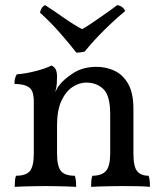

<svg xmlns="http://www.w3.org/2000/svg" viewBox="-20 -721 637 744"><path d="M111 -214V-325Q111 -349 106 -364Q101 -379 85 -387Q69 -395 36 -396Q36 -407 38 -416Q40 -425 45 -433Q76 -435 116 -445Q156 -455 179 -467Q188 -464 194.5 -454.5Q201 -445 201 -423ZM497 -127Q497 -75 511.5 -57.5Q526 -40 556 -40Q559 -31 560 -21Q561 -11 561 3Q539 1 511 0.5Q483 0 452 0Q432 0 410 0.5Q388 1 368.5 1.5Q349 2 333 3Q333 -11 334 -21.5Q335 -32 338 -40Q374 -40 390.5 -58.5Q407 -77 407 -127V-279Q407 -350 381 -375.5Q355 -401 314 -401Q288 -401 262 -384.5Q236 -368 218.5 -331.5Q201 -295 201 -234V-127Q201 -77 216 -58.5Q231 -40 270 -40Q273 -31 274 -21Q275 -11 275 3Q261 2 241 1.5Q221 1 199 0.5Q177 0 156 0Q136 0 114 0.5Q92 1 72 1.5Q52 2 37 3Q37 -11 38 -21.5Q39 -32 42 -40Q81 -40 96 -58.5Q111 -77 111 -127V-325L201 -423Q201 -411 200 -396Q199 -381 194 -364Q197 -369 200 -375.5Q203 -382 209 -390Q226 -413 263.5 -437.5Q301 -462 354 -462Q392 -462 424.5 -446.5Q457 -431 477 -395.5Q497 -360 497 -299ZM276 -517Q248 -553 211.5 -594.5Q175 -636 135 -672Q137 -682 141.5 -689.5Q146 -697 155 -701Q189 -679 227.5 -652Q266 -625 298 -608Q310 -614 330 -627.5Q350 -641 371.5 -656Q393 -671 410.5 -683.5Q428 -696 434 -701Q444 -700 452.5 -694Q461 -688 465 -678Q427 -647 384 -604.5Q341 -562 308 -521Q300 -519 291 -518Q282 -517 276 -517Z"/></svg>

Font: Vollkorn
Style: Regular
Weight: 400
Designer: Friedrich Althausen
Foundry: Friedrich Althausen
Version: Version 5.001